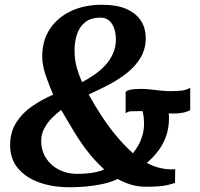

<svg xmlns="http://www.w3.org/2000/svg" viewBox="-20 -776 839 806"><path d="M272.9 10.1Q201.3 10.1 144.7 -10.1Q88.2 -30.3 55.3 -69.6Q22.5 -108.9 22.5 -165.8Q22.5 -221.4 48.1 -261.5Q73.6 -301.7 114.9 -330.1Q156.2 -358.5 203.1 -378.7Q186.7 -416.9 172 -459.3Q157.3 -501.7 157.3 -538.9Q157.3 -606.6 189.8 -655Q222.3 -703.5 278.7 -729.8Q335 -756 406.8 -756Q472.1 -756 512.8 -737.3Q553.5 -718.5 572.7 -687.3Q591.9 -656 591.9 -617.6Q591.9 -570.9 570.7 -534.7Q549.4 -498.5 514 -470.5Q478.7 -442.4 436.4 -420.2Q394.2 -398.1 352.2 -379.4Q379.5 -330.2 408.8 -285.7Q438.2 -241.2 470.4 -202.9Q502.7 -164.6 538.1 -132.6Q550.7 -148.3 561.3 -167.3Q571.8 -186.3 578.2 -208.7Q584.6 -231 584.6 -255.8Q584.6 -273.5 582.9 -286.1Q581.3 -298.7 579.3 -309.1Q574.8 -309.4 570.9 -309.4Q567 -309.4 561.9 -309.4Q542.4 -309.4 529.8 -308.9Q517.3 -308.3 507.4 -300.4V-390.3Q514.1 -397 529.8 -399.9Q545.5 -402.8 572.9 -402.8Q592.1 -402.8 612 -400.5Q631.9 -398.2 652.8 -395.8Q673.8 -393.4 696.6 -393.4Q724.1 -393.4 743.4 -395.8Q762.7 -398.2 778.5 -407.8V-313.5Q764.1 -305.7 745.1 -302.5Q726.2 -299.3 709.8 -299.3Q704.5 -299.3 699.2 -299.5Q694 -299.7 688.3 -300.1Q688.8 -295.6 689.1 -290.6Q689.4 -285.5 689.4 -279.9Q689.4 -240.5 678 -206.6Q666.6 -172.8 645.6 -144.5Q624.7 -116.2 596.6 -92.6Q605.2 -87.2 615 -83Q624.8 -78.7 635.1 -75.3Q656 -68.6 677.7 -66.3Q699.4 -63.9 715.5 -65.7L714.7 -8.2Q697.1 -2.1 679.8 1.5Q662.5 5.2 641.5 6.5Q620.6 7.9 592.3 7.9Q557.8 7.9 528.2 -1.4Q498.5 -10.8 474.1 -24.6Q445.5 -11 410.3 -3.4Q375.1 4.1 339.6 7.1Q304.1 10.1 272.9 10.1ZM303.5 -46.1Q324 -46.1 345.1 -48Q366.2 -49.8 385.2 -54.1Q404.2 -58.4 417.5 -64.8Q374.9 -104.4 344.6 -144.2Q314.3 -184.1 289.1 -226.2Q263.9 -268.3 236.8 -314.4Q215.5 -298.7 196.2 -278.7Q176.9 -258.7 164.9 -235.2Q153 -211.8 153 -185Q153 -143.6 173.2 -112.2Q193.5 -80.8 227.7 -63.5Q261.9 -46.1 303.5 -46.1ZM324.4 -431.2Q351.4 -445.2 376.8 -462.8Q402.1 -480.3 422.3 -502.3Q442.5 -524.4 454.5 -551.4Q466.5 -578.3 466.5 -611.3Q466.5 -633.9 459.9 -654.7Q453.4 -675.4 439.2 -688.7Q425 -702 401.7 -702Q362.6 -702 338.6 -683.5Q314.6 -665 303.8 -633.8Q292.9 -602.7 292.9 -564.3Q292.9 -524.1 302.8 -490.5Q312.7 -456.9 324.4 -431.2Z"/></svg>

Font: Merriweather 7pt Light
Style: Italic
Weight: 300
Italic angle: -7.8°
Designer: Eben Sorkin
Foundry: Eben Sorkin
Version: Version 2.200;gftools[0.9.31]